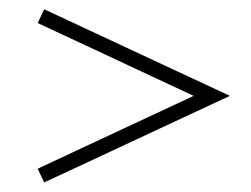

<svg xmlns="http://www.w3.org/2000/svg" viewBox="-20 -489 530 406"><path d="M466.1 -286.3 73.4 -103.2 59.7 -132.3 389.5 -286.3 59.7 -440.3 73.4 -469.4Z"/></svg>

Font: Playfair Display
Style: Regular
Weight: 400
Designer: Claus Eggers Sørensen
Foundry: Claus Eggers Sørensen
Version: Version 1.005; ttfautohint (v1.2) -l 10 -r 42 -G 200 -x 21 -